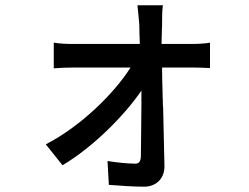

<svg xmlns="http://www.w3.org/2000/svg" viewBox="-20 -635 940 725"><path d="M601 -7C600 -67 598 -147 596 -229L595 -239C595 -250 595 -261 594 -271V-282C593 -315 592 -348 592 -380H709C728 -380 755 -379 773 -378V-474C760 -471 727 -469 707 -469H590C590 -498 592 -523 592 -542C592 -566 592 -593 595 -615H499C502 -591 504 -563 506 -542C506 -522 507 -498 508 -469H256C234 -469 204 -470 183 -474V-377C206 -379 234 -380 258 -380H473C411 -282 285 -158 153 -90L216 -11C331 -79 451 -200 514 -293V-282V-271C514 -269 514 -267 514 -265V-254V-243C514 -167 512 -95 512 -48C512 -28 506 -17 492 -17C466 -17 422 -21 386 -27L391 63C429 66 484 70 524 70C569 70 601 40 601 -7Z"/></svg>

Font: Glow Sans SC Condensed Medium
Style: Regular
Weight: 600
Width: 3
Designer: Ryoko NISHIZUKA (kana, bopomofo & ideographs); Paul D. Hunt (Latin, Greek & Cyrillic); Sandoll Communications, Soo-young
Version: Version 0.93